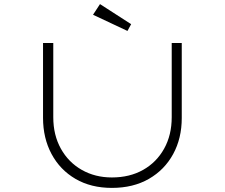

<svg xmlns="http://www.w3.org/2000/svg" viewBox="-20 -910 1097 937"><path d="M526 7Q424 7 348.5 -37Q273 -81 231.5 -158.5Q190 -236 190 -335V-700H240V-338Q240 -251 277 -184.5Q314 -118 379 -81Q444 -44 526 -44Q613 -44 678.5 -81Q744 -118 781 -184.5Q818 -251 818 -338V-700H867V-334Q867 -235 825 -158Q783 -81 706.5 -37Q630 7 526 7ZM602 -759 434 -838 468 -890 620 -792Z"/></svg>

Font: Lexend Zetta ExtraLight
Style: Regular
Weight: 250
Version: Version 1.007